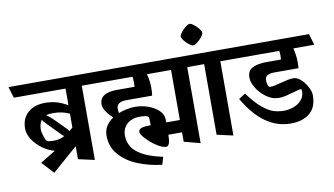

<svg xmlns="http://www.w3.org/2000/svg" viewBox="-115 -1011 2408 1386"><g transform="rotate(-10 1088.5 -318.0)"><path d="M599.1 -497.6H497.6V46.4L378.4 20V-75.2L192.9 86.9L112.3 -0.5L224.6 -68.8Q180.2 -79.6 137.5 -110.1Q94.7 -140.6 67.6 -181.9Q40.5 -223.1 40.5 -264.6Q40.5 -314.9 63 -350.3Q85.4 -385.7 124.5 -403.8Q163.6 -421.9 212.9 -421.9Q257.3 -421.9 295.9 -411.4Q334.5 -400.9 378.4 -375.5V-497.6H-0.5L-25.4 -579.6H576.2ZM207.5 -332Q229.5 -319.3 252.9 -295.4L329.6 -218.3Q346.2 -202.6 352.5 -191.4Q368.2 -202.1 378.4 -212.4V-313.5Q325.2 -338.9 260.3 -338.9Q224.6 -338.9 207.5 -332ZM179.7 -149.9Q184.1 -145.5 198 -143.6Q211.9 -141.6 227.5 -141.6Q275.4 -141.6 310.1 -161.6Q307.1 -162.6 300.3 -168.5Q293.5 -174.3 288.6 -179.7L199.2 -271Q187.5 -282.7 181.2 -290Q174.8 -297.4 169.9 -305.7Q159.7 -288.1 155.5 -272.9Q151.4 -257.8 151.4 -237.8Q151.4 -216.8 161.1 -188Q170.9 -159.2 179.7 -149.9Z M1270.5 -497.6V59.6L1151.9 28.8V-40.5H1051.8Q1051.8 42.5 1021.5 42.5Q994.1 42.5 952.9 15.6Q911.6 -11.2 880.1 -45.4Q848.6 -79.6 848.6 -97.2Q848.6 -115.7 869.9 -123Q891.1 -130.4 938 -130.4Q938 -164.1 937 -176.8Q936 -189.5 932.6 -193.4Q921.9 -204.6 866.7 -204.6Q832.5 -204.6 804 -190.9Q775.4 -177.2 758.5 -151.4Q741.7 -125.5 741.7 -90.3Q741.7 -46.9 762 -10Q782.2 26.9 836.4 58.1Q890.6 89.4 987.3 109.9L970.7 165.5Q879.9 154.8 798.6 122.8Q717.3 90.8 664.1 32Q610.8 -26.9 610.8 -111.8Q610.8 -150.4 629.9 -180.7Q648.9 -210.9 681.6 -232.4Q614.3 -294.4 614.3 -341.3Q616.7 -423.8 741.2 -423.8H871.1Q872.6 -436.5 872.6 -451.7Q872.6 -475.1 869.6 -497.6H567.4L542.5 -579.6H1321.8L1345.2 -497.6ZM1151.9 -497.6H975.6Q989.3 -443.8 989.3 -396Q989.3 -362.8 985.4 -338.9H796.9Q760.7 -338.9 742.4 -326.4Q724.1 -314 724.1 -290.5Q724.1 -272.9 727.5 -256.3Q757.8 -268.6 789.6 -274.7Q821.3 -280.8 849.6 -280.8Q897 -280.8 942.9 -264.9Q988.8 -249 1019.3 -220.5Q1049.8 -191.9 1051.8 -155.8V-130.9H1151.9Z M1317.4 -497.6 1293 -579.6H1588.9L1611.8 -497.6H1513.2V46.4L1394.5 20V-497.6Z M1262.7 -723.6Q1262.7 -734.9 1277.6 -753.9Q1292.5 -772.9 1311.3 -787.6Q1330.1 -802.2 1341.3 -802.2Q1353 -802.2 1372.1 -787.4Q1391.1 -772.5 1405.8 -753.4Q1420.4 -734.4 1420.4 -723.6Q1420.4 -711.4 1405.3 -692.4Q1390.1 -673.3 1370.8 -658.9Q1351.6 -644.5 1341.3 -644.5Q1331.1 -644.5 1311.8 -658.9Q1292.5 -673.3 1277.6 -692.4Q1262.7 -711.4 1262.7 -723.6Z M1550.8 -579.6H2177.7L2201.7 -497.6H2048.3Q2062 -445.3 2062 -393.1Q2062.5 -378.9 2060.1 -350.6H1885.3Q1851.6 -350.6 1833 -341.1Q1814.5 -331.5 1814.5 -305.2Q1814.5 -277.3 1823.7 -259.8Q1828.1 -253.4 1838.4 -253.4Q1851.6 -253.4 1868.7 -256.8Q1885.7 -260.3 1913.1 -267.6Q1945.3 -276.4 1968.5 -281Q1991.7 -285.6 2011.7 -285.6Q2027.3 -285.6 2041.5 -277.8Q2064 -265.1 2084 -241.2Q2104 -217.3 2116.2 -189.7Q2128.4 -162.1 2128.4 -138.7Q2127.9 -51.3 2075.9 -9Q2023.9 33.2 1936.5 33.2Q1738.3 33.2 1599.6 -206.1L1648.4 -236.8Q1703.6 -161.1 1750.5 -123.5Q1797.4 -85.9 1834.2 -75.7Q1871.1 -65.4 1911.6 -66.4Q1946.8 -67.4 1980.2 -80.8Q2013.7 -94.2 2034.9 -119.6Q2056.2 -145 2056.6 -179.7V-182.6Q2056.6 -190.4 2054.7 -197.3Q2051.3 -198.7 2047.9 -198.7Q2038.6 -198.7 2001.5 -187.5Q1962.9 -176.3 1935.3 -169.9Q1907.7 -163.6 1883.8 -163.6Q1837.9 -163.6 1795.2 -193.6Q1752.4 -223.6 1725.8 -266.6Q1699.2 -309.6 1699.2 -344.2Q1699.2 -397 1739 -415.5Q1778.8 -434.1 1837.4 -434.1H1945.8Q1947.8 -445.3 1947.8 -461.9Q1947.8 -479.5 1945.3 -497.6H1576.7Z"/></g></svg>

Font: Vesper Libre
Style: Bold
Weight: 700
Designer: Robert Keller & Kimya Gandhi
Foundry: Mota Italic
Version: Version 1.058